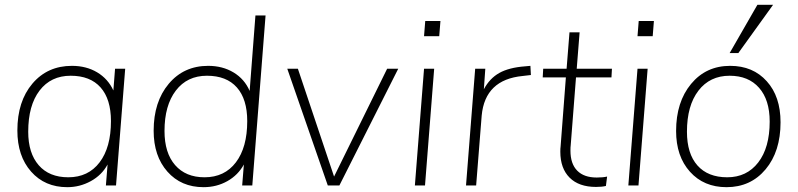

<svg xmlns="http://www.w3.org/2000/svg" viewBox="-20 -769 3307 796"><path d="M457 -484H499L461 0H419L426 -87Q402 -43 356.5 -18Q311 7 259 7Q166 7 109 -57.5Q52 -122 52 -228Q52 -349 114.5 -422.5Q177 -496 278 -496Q338 -496 383 -469Q428 -442 450 -394ZM440 -267Q440 -358 397 -406.5Q354 -455 273 -455Q191 -455 144 -393.5Q97 -332 97 -223Q97 -134 140.5 -84Q184 -34 263 -34Q346 -34 393 -96Q440 -158 440 -267Z M1039 -705H1081L1026 0H984L991 -87Q967 -43 922.5 -18Q878 7 824 7Q731 7 674 -57.5Q617 -122 617 -227Q617 -347 679.5 -421.5Q742 -496 843 -496Q903 -496 948.5 -468.5Q994 -441 1015 -392ZM1005 -267Q1005 -358 962 -406.5Q919 -455 838 -455Q756 -455 709 -393.5Q662 -332 662 -226Q662 -135 706 -84.5Q750 -34 828 -34Q911 -34 958 -96Q1005 -158 1005 -267Z M1365 -37 1585 -484H1631L1387 0H1339L1171 -484H1215Z M1742 0H1700L1738 -484H1780ZM1738 -619 1743 -682H1806L1801 -619Z M2179 -496 2181 -458 2147 -454Q1991 -439 1977 -290L1954 0H1912L1950 -484H1992L1986 -399Q2010 -444 2050 -466.5Q2090 -489 2157 -494Z M2368 -448 2346 -166Q2345 -161 2345 -144Q2345 -90 2373 -61.5Q2401 -33 2454 -33Q2480 -33 2497 -37L2492 2Q2475 6 2451 6Q2380 6 2341.5 -32.5Q2303 -71 2303 -140Q2303 -155 2304 -160L2326 -448H2230L2232 -484H2329L2341 -635H2383L2371 -484H2517L2515 -448Z M2627 0H2585L2623 -484H2665ZM2623 -619 2628 -682H2691L2686 -619Z M2783 -226Q2783 -346 2845 -421Q2907 -496 3007 -496Q3102 -496 3159 -432Q3216 -369 3216 -262Q3216 -141 3154 -67Q3092 7 2992 7Q2898 7 2840.5 -57Q2783 -121 2783 -226ZM3171 -265Q3171 -355 3127 -405Q3083 -455 3005 -455Q2923 -455 2875.5 -393Q2828 -331 2828 -223Q2828 -132 2871.5 -83Q2915 -34 2995 -34Q3076 -34 3123.5 -95.5Q3171 -157 3171 -265ZM3185 -749 3041 -549H3005L3120 -749Z"/></svg>

Font: Iunito ExtraLight
Style: Italic
Weight: 200
Italic angle: -4.541°
Designer: Vernon Adams
Foundry: Vernon Adams
Version: Version 2.001;November 30, 2019;FontCreator 12.0.0.2547 64-b